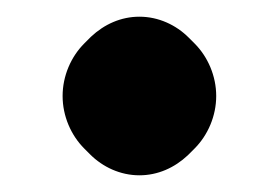

<svg xmlns="http://www.w3.org/2000/svg" viewBox="-20 -203 334 230"><path d="M55 -88C55 -64 65 -41 81 -25L88 -18C103 -3 124 7 147 7C169 7 189 -2 205 -17L206 -18L213 -25C229 -41 239 -64 239 -88C239 -112 229 -135 213 -151L206 -158C191 -173 170 -183 147 -183C125 -183 105 -174 89 -159L88 -158L81 -151C65 -135 55 -112 55 -88Z"/></svg>

Font: Hussar Woodtype
Style: Blk
Weight: 900
Foundry: Cannot Into Space Fonts
Version: Version 1.07